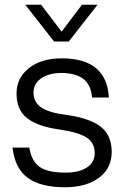

<svg xmlns="http://www.w3.org/2000/svg" viewBox="-20 -779 529 813"><path d="M241 -532Q432 -532 441 -366H370Q365 -421 332 -445.5Q299 -470 239 -470Q189 -470 155.5 -448Q122 -426 122 -387Q122 -346 154.5 -324Q187 -302 257 -293Q360 -279 406.5 -242.5Q453 -206 453 -136Q453 -66 398.5 -26Q344 14 255 14Q152 14 97.5 -26Q43 -66 33 -154H104Q114 -95 149 -71.5Q184 -48 258 -48Q314 -48 347.5 -69.5Q381 -91 381 -131Q381 -174 347 -196.5Q313 -219 229 -231Q139 -244 94.5 -279Q50 -314 50 -383Q50 -449 102.5 -490.5Q155 -532 241 -532ZM87 -759H154L241 -645L327 -759H393L271 -603H209Z"/></svg>

Font: Nacelle Light
Style: Regular
Weight: 300
Designer: Sora Sagano
Foundry: Sora Sagano
Version: Version 1.000;FEAKit 1.0